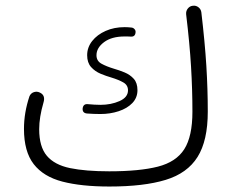

<svg xmlns="http://www.w3.org/2000/svg" viewBox="-20 -645 836 684"><path d="M65.4 -186Q65.4 -243.7 85 -302.2Q89.8 -313 100.6 -316.7Q111.3 -320.3 121.6 -315.4Q143.1 -305.7 134.8 -279.3Q119.6 -227.1 119.6 -184.6Q119.6 -122.1 147 -89.8Q174.3 -57.6 229.7 -46.1Q285.2 -34.7 369.1 -34.7Q477.1 -34.7 542.2 -51.3Q607.4 -67.9 636.5 -113.5Q665.5 -159.2 665.5 -247.1Q665.5 -325.7 660.6 -407.2Q655.8 -488.8 643.1 -594.2Q642.1 -606 649.2 -614.7Q656.2 -623.5 667 -624.5Q678.2 -626 687 -619.1Q695.8 -612.3 697.3 -601.1Q710 -493.2 715.1 -410.6Q720.2 -328.1 720.2 -247.1Q720.2 -144 683.8 -85.9Q647.5 -27.8 570.1 -4.2Q492.7 19.5 369.6 19.5Q270 19.5 202.4 2Q134.8 -15.6 100.1 -60.3Q65.4 -105 65.4 -186ZM462.9 -529.3Q461.4 -513.2 445.3 -514.6Q439.5 -515.1 434.3 -515.1Q429.2 -515.1 423.8 -515.1Q377.9 -515.1 350.8 -494.9Q323.7 -474.6 323.7 -448.2Q323.7 -427.7 341.6 -418Q359.4 -408.2 385.3 -400.4Q404.3 -395 423.8 -387Q443.4 -378.9 456.5 -364.3Q469.7 -349.6 469.7 -323.7Q469.7 -296.9 451.4 -277.8Q433.1 -258.8 402.8 -248.8Q372.6 -238.8 337.4 -238.8Q325.2 -238.8 313.2 -239.3Q301.3 -239.7 289.1 -240.7Q273.4 -242.7 274.4 -258.3Q276.4 -275.9 293.5 -273.9Q304.7 -272.9 315.9 -272.2Q327.1 -271.5 337.9 -271.5Q375.5 -271.5 405.8 -284.9Q436 -298.3 436 -323.2Q436 -341.8 419.4 -351.3Q402.8 -360.8 377 -368.7Q358.4 -374 338.4 -382.3Q318.4 -390.6 304.4 -406.2Q290.5 -421.9 290.5 -448.2Q290.5 -476.1 308.3 -498.8Q326.2 -521.5 356.4 -534.9Q386.7 -548.3 423.8 -548.3Q434.6 -548.3 447.8 -546.9Q454.6 -546.4 459.2 -541.3Q463.9 -536.1 462.9 -529.3Z"/></svg>

Font: Mikhak Light
Style: Regular
Weight: 300
Designer: Amin Abedi
Version: Version 3.3